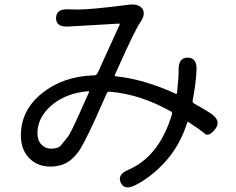

<svg xmlns="http://www.w3.org/2000/svg" viewBox="-20 -772 1040 846"><path d="M576 44Q529 68 512 33Q496 -3 544 -23Q682 -82 738 -269Q740 -277 733 -281Q598 -357 463 -368Q454 -369 450 -360L434 -324Q360 -154 328 -107Q302 -70 272 -54Q242 -38 202 -38Q145 -38 108.5 -75.5Q72 -113 72 -175Q72 -286 165 -361Q258 -436 394 -440Q405 -440 410 -450L507 -663Q509 -668 504 -668L280 -655Q227 -652 227 -692Q227 -733 279 -731Q298 -730 323 -730Q384 -730 546 -751Q589 -757 607 -734Q624 -710 597 -672Q575 -640 506 -486L486 -442Q484 -437 489 -436Q615 -423 754 -359Q759 -357 760 -362L764 -407Q767 -431 767 -456V-466Q767 -519 808 -518Q848 -517 846 -465Q844 -408 829 -330Q827 -321 835 -316Q891 -285 913 -269Q956 -238 928 -203Q900 -167 881.5 -183.5Q863 -200 811 -234Q807 -237 805 -232Q775 -137 715 -67Q650 7 576 44ZM205 -117Q237 -117 249 -132Q265 -152 281 -172Q295 -191 356 -330L372 -365Q374 -370 369 -370Q269 -362 205 -306Q145 -253 145 -185Q145 -153 162.5 -135Q180 -117 205 -117Z"/></svg>

Font: Resource Han Rounded HK
Style: Regular
Weight: 400
Designer: Cyano Hao (round all glyphs); Ryoko NISHIZUKA  (kana, bopomofo & ideographs); Paul D. Hunt (Latin, Greek & Cyrillic); Sa
Foundry: Cyano Hao
Version: 0.990